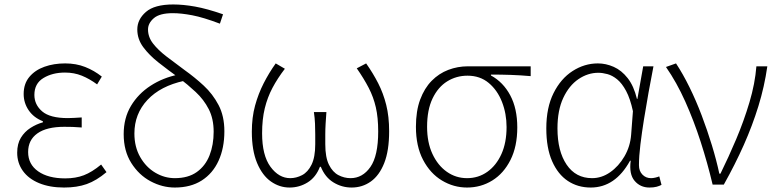

<svg xmlns="http://www.w3.org/2000/svg" viewBox="-20 -827 3480 860"><path d="M267 13Q203 13 155.5 -6.5Q108 -26 82.5 -61.5Q57 -97 57 -143Q57 -183 73.5 -210Q90 -237 116.5 -254Q143 -271 172 -279V-284Q131 -300 108.5 -333Q86 -366 86 -406Q86 -452 111.5 -482.5Q137 -513 179 -528Q221 -543 272 -543Q321 -543 361.5 -527Q402 -511 436 -484L415 -449Q381 -474 346.5 -488Q312 -502 271 -502Q215 -502 174.5 -477.5Q134 -453 134 -402Q134 -358 169 -328Q204 -298 284 -298Q300 -298 313 -299Q326 -300 346 -301V-256Q323 -258 305 -258.5Q287 -259 268 -259Q189 -259 147.5 -229.5Q106 -200 106 -146Q106 -91 151 -59.5Q196 -28 272 -28Q319 -28 355.5 -42Q392 -56 433 -90L457 -56Q412 -18 368.5 -2.5Q325 13 267 13Z M763 13Q707 13 654.5 -15Q602 -43 568 -97Q534 -151 534 -226Q534 -298 566.5 -352.5Q599 -407 654.5 -443Q710 -479 779 -493L805 -465Q699 -442 640.5 -379.5Q582 -317 582 -229Q582 -169 608 -123.5Q634 -78 675.5 -53.5Q717 -29 763 -29Q823 -29 861.5 -56.5Q900 -84 918.5 -131Q937 -178 937 -237Q937 -295 915 -338Q893 -381 856.5 -415Q820 -449 779 -480Q732 -514 690 -547Q648 -580 621.5 -616Q595 -652 595 -695Q595 -740 633.5 -773.5Q672 -807 756 -807Q801 -807 854 -797.5Q907 -788 979 -763L965 -721Q891 -749 841.5 -758.5Q792 -768 754 -768Q695 -768 669 -745.5Q643 -723 643 -695Q643 -661 665.5 -632Q688 -603 725 -574.5Q762 -546 807 -513Q852 -481 892.5 -443.5Q933 -406 959 -356.5Q985 -307 985 -239Q985 -164 959 -107Q933 -50 883.5 -18.5Q834 13 763 13Z M1277 13Q1232 13 1193.5 -14Q1155 -41 1131.5 -97Q1108 -153 1108 -237Q1108 -301 1122.5 -354Q1137 -407 1161 -454Q1185 -501 1215 -543L1256 -519Q1223 -476 1200.5 -433.5Q1178 -391 1166 -342Q1154 -293 1154 -230Q1154 -131 1191.5 -80Q1229 -29 1280 -29Q1307 -29 1333 -42.5Q1359 -56 1375.5 -89.5Q1392 -123 1392 -181Q1392 -202 1392 -225Q1392 -248 1391 -273Q1390 -298 1386 -325H1442Q1440 -298 1438.5 -273Q1437 -248 1437 -225Q1437 -202 1437 -181Q1437 -122 1453.5 -89Q1470 -56 1496 -42.5Q1522 -29 1550 -29Q1604 -29 1639 -79Q1674 -129 1674 -238Q1674 -300 1663.5 -346Q1653 -392 1631.5 -433.5Q1610 -475 1578 -521L1620 -543Q1651 -499 1674 -454Q1697 -409 1710 -357Q1723 -305 1723 -239Q1723 -152 1701 -96.5Q1679 -41 1641 -14Q1603 13 1555 13Q1511 13 1473.5 -10Q1436 -33 1417 -80H1413Q1395 -33 1358 -10Q1321 13 1277 13Z M2072 13Q2012 13 1959.5 -18.5Q1907 -50 1875 -111Q1843 -172 1843 -259Q1843 -330 1862 -381Q1881 -432 1913.5 -465Q1946 -498 1988 -514Q2030 -530 2076 -530H2357V-486Q2311 -490 2268 -491.5Q2225 -493 2179 -493V-489Q2234 -459 2265.5 -400Q2297 -341 2297 -256Q2297 -171 2266.5 -110.5Q2236 -50 2185 -18.5Q2134 13 2072 13ZM2072 -29Q2123 -29 2163 -57.5Q2203 -86 2226 -137Q2249 -188 2249 -258Q2249 -318 2228.5 -370.5Q2208 -423 2169 -455.5Q2130 -488 2074 -488Q2024 -488 1983 -462.5Q1942 -437 1917.5 -386Q1893 -335 1893 -259Q1893 -189 1917 -137.5Q1941 -86 1981.5 -57.5Q2022 -29 2072 -29Z M2626 13Q2568 13 2523.5 -16.5Q2479 -46 2453 -105Q2427 -164 2427 -252Q2427 -345 2459.5 -410Q2492 -475 2545 -509Q2598 -543 2658 -543Q2694 -543 2729 -527.5Q2764 -512 2791.5 -477Q2819 -442 2833 -384H2835L2861 -530H2907Q2896 -474 2885 -413Q2874 -352 2864.5 -292.5Q2855 -233 2848.5 -180Q2842 -127 2842 -87Q2842 -61 2857.5 -45Q2873 -29 2896 -29Q2905 -29 2915.5 -31.5Q2926 -34 2933 -37L2943 1Q2934 6 2921 9.5Q2908 13 2889 13Q2848 13 2822.5 -17Q2797 -47 2805 -107H2802Q2736 13 2626 13ZM2632 -29Q2675 -29 2713 -55.5Q2751 -82 2777 -126.5Q2803 -171 2807 -224L2815 -329Q2803 -385 2784.5 -419.5Q2766 -454 2744.5 -471.5Q2723 -489 2701 -495Q2679 -501 2660 -501Q2613 -501 2571 -472.5Q2529 -444 2503 -388.5Q2477 -333 2477 -252Q2477 -150 2518 -89.5Q2559 -29 2632 -29Z M3172 0Q3149 -97 3118.5 -191.5Q3088 -286 3049.5 -372Q3011 -458 2963 -527L3008 -543Q3039 -496 3068.5 -436Q3098 -376 3123 -310Q3148 -244 3168.5 -177Q3189 -110 3202 -49H3207Q3243 -122 3277.5 -203.5Q3312 -285 3337 -369Q3362 -453 3368 -530H3417Q3404 -439 3377 -351.5Q3350 -264 3311.5 -177.5Q3273 -91 3222 0Z"/></svg>

Font: Noto Sans SC ExtraLight
Style: Regular
Weight: 250
Designer: Ryoko NISHIZUKA 西塚涼子 (kana, bopomofo & ideographs); Paul D. Hunt (Latin, Greek & Cyrillic); Sandoll Communications 산돌커뮤니
Foundry: Adobe
Version: Version 2.004-H2;hotconv 1.0.118;makeotfexe 2.5.65603